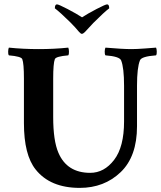

<svg xmlns="http://www.w3.org/2000/svg" viewBox="-20 -869 753 897"><path d="M363.3 -788.1Q388.7 -804.7 430.7 -826.7Q472.7 -848.6 480.5 -848.6Q490.2 -848.6 490.2 -830.1Q466.8 -812.5 416 -761.7Q412.1 -757.8 377 -719.7Q368.2 -710.9 362.3 -710.9Q357.4 -710.9 349.6 -719.7Q332 -741.2 307.6 -765.6Q259.8 -812.5 236.3 -830.1Q236.3 -848.6 246.1 -848.6Q253.9 -848.6 295.9 -826.7Q337.9 -804.7 363.3 -788.1ZM161.1 -639.6Q232.4 -639.6 298.8 -646.5Q301.8 -641.6 302.2 -628.4Q302.7 -615.2 298.8 -610.4Q241.2 -605.5 236.3 -592.8Q228.5 -573.2 228.5 -501V-322.3Q228.5 -211.9 252.9 -155.3Q293 -61.5 401.4 -61.5Q466.8 -61.5 513.2 -122.1Q559.6 -182.6 559.6 -301.8V-467.8Q559.6 -552.7 545.9 -586.9Q538.1 -605.5 472.7 -610.4Q468.8 -615.2 469.2 -628.4Q469.7 -641.6 472.7 -646.5Q552.7 -639.6 594.7 -639.6Q619.1 -639.6 658.2 -642.6Q697.3 -645.5 709 -646.5Q711.9 -641.6 712.4 -628.4Q712.9 -615.2 709 -610.4Q640.6 -605.5 633.8 -586.9Q620.1 -552.7 620.1 -468.8V-279.3Q620.1 -137.7 543.5 -64.5Q466.8 8.8 352.5 8.8Q214.8 8.8 146.5 -77.1Q91.8 -145.5 91.8 -293.9V-501Q91.8 -573.2 84 -592.8Q79.1 -605.5 21.5 -610.4Q17.6 -615.2 18.1 -628.4Q18.6 -641.6 21.5 -646.5Q87.9 -639.6 161.1 -639.6Z"/></svg>

Font: Crimson
Style: Bold
Weight: 700
Version: Version 0.8 ; ttfautohint (v1.00) -l 8 -r 50 -G 200 -x 14 -D